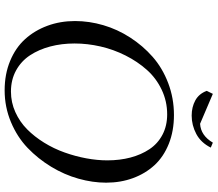

<svg xmlns="http://www.w3.org/2000/svg" viewBox="-74 -842 924 815"><g transform="rotate(90 387.5 -434.0)"><path d="M68.8 -291Q68.8 -351.1 86.4 -411.1Q104 -471.2 138.7 -524.9Q173.3 -578.6 220.7 -620.4Q268.1 -662.1 332.3 -686.5Q396.5 -710.9 467.8 -710.9Q535.2 -710.9 590.1 -689Q645 -667 680.7 -628.2Q716.3 -589.4 735.6 -536.9Q754.9 -484.4 754.9 -422.9Q754.9 -365.7 738 -305.7Q721.2 -245.6 687.3 -189.7Q653.3 -133.8 607.2 -89.6Q561 -45.4 497.3 -18.8Q433.6 7.8 362.8 7.8Q294.4 7.8 238.3 -15.4Q182.1 -38.6 145.5 -79.1Q108.9 -119.6 88.9 -173.8Q68.8 -228 68.8 -291ZM164.1 -289.1Q164.1 -233.9 176.8 -185.8Q189.5 -137.7 214.1 -100.1Q238.8 -62.5 278.3 -40.8Q317.9 -19 368.2 -19Q414.1 -19 455.3 -37.6Q496.6 -56.2 528.1 -87.4Q559.6 -118.7 585 -159.7Q610.4 -200.7 626.7 -246.6Q643.1 -292.5 651.6 -338.9Q660.2 -385.3 660.2 -428.2Q660.2 -481 648.2 -526.4Q636.2 -571.8 612.8 -606.9Q589.4 -642.1 551.5 -662.1Q513.7 -682.1 464.8 -682.1Q409.2 -682.1 360.1 -658.7Q311 -635.3 275.9 -595.7Q240.7 -556.2 215.1 -505.4Q189.5 -454.6 176.8 -399.2Q164.1 -343.8 164.1 -289.1ZM365.2 -850.1 377.9 -876 504.9 -821.8Q554.7 -824.7 585 -876L606 -867.2Q585 -825.2 548.1 -805.7Q511.2 -786.1 470.2 -786.1Q434.1 -786.1 405.8 -801.5Q377.4 -816.9 365.2 -850.1Z"/></g></svg>

Font: Dihjauti
Style: Bold Italic
Weight: 700
Italic angle: -9°
Designer: T. Christopher White
Version: Version 3.0.0